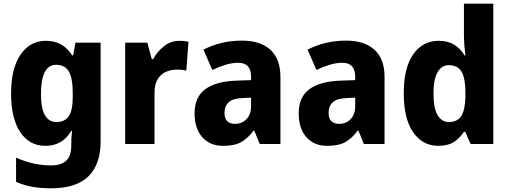

<svg xmlns="http://www.w3.org/2000/svg" viewBox="-20 -873 2758 1040"><path d="M230 -652Q321 -652 371 -573H376L389 -642H525V-107Q525 17 459 82Q393 147 256 147Q201 147 155.5 139Q110 131 67 112V-19Q161 23 257 23Q311 23 338.5 -2.5Q366 -28 366 -84V-93Q366 -109 367 -128Q368 -147 370 -164H366Q318 -83 226 -83Q139 -83 89.5 -157.5Q40 -232 40 -366Q40 -502 91 -577Q142 -652 230 -652ZM284 -522Q202 -522 202 -363Q202 -212 286 -212Q331 -212 352.5 -243.5Q374 -275 374 -347V-370Q374 -449 353 -485.5Q332 -522 284 -522Z M953 -652Q978 -652 1001 -647L989 -490Q971 -496 941 -496Q907 -496 879 -484Q851 -472 834 -444Q817 -416 817 -370V-93H658V-642H778L802 -553H810Q830 -592 867.5 -622Q905 -652 953 -652Z M1291 -653Q1390 -653 1444.5 -603.5Q1499 -554 1499 -456V-93H1387L1357 -166H1354Q1322 -123 1286 -103Q1250 -83 1188 -83Q1117 -83 1075.5 -130Q1034 -177 1034 -259Q1034 -346 1090 -388.5Q1146 -431 1254 -436L1340 -439V-457Q1340 -533 1270 -533Q1238 -533 1203 -522.5Q1168 -512 1130 -494L1082 -604Q1126 -627 1178.5 -640Q1231 -653 1291 -653ZM1295 -342Q1241 -340 1218.5 -319Q1196 -298 1196 -262Q1196 -230 1211.5 -216Q1227 -202 1253 -202Q1290 -202 1315 -227.5Q1340 -253 1340 -297V-344Z M1855 -653Q1954 -653 2008.5 -603.5Q2063 -554 2063 -456V-93H1951L1921 -166H1918Q1886 -123 1850 -103Q1814 -83 1752 -83Q1681 -83 1639.5 -130Q1598 -177 1598 -259Q1598 -346 1654 -388.5Q1710 -431 1818 -436L1904 -439V-457Q1904 -533 1834 -533Q1802 -533 1767 -522.5Q1732 -512 1694 -494L1646 -604Q1690 -627 1742.5 -640Q1795 -653 1855 -653ZM1859 -342Q1805 -340 1782.5 -319Q1760 -298 1760 -262Q1760 -230 1775.5 -216Q1791 -202 1817 -202Q1854 -202 1879 -227.5Q1904 -253 1904 -297V-344Z M2354 -83Q2269 -83 2218 -156.5Q2167 -230 2167 -368Q2167 -506 2218.5 -579Q2270 -652 2356 -652Q2406 -652 2440.5 -630.5Q2475 -609 2497 -572H2501Q2498 -596 2495.5 -625.5Q2493 -655 2493 -683V-853H2652V-93H2529L2500 -159H2493Q2470 -124 2438 -103.5Q2406 -83 2354 -83ZM2411 -212Q2459 -212 2479.5 -246Q2500 -280 2501 -351V-373Q2501 -446 2481 -483Q2461 -520 2410 -520Q2372 -520 2350 -481.5Q2328 -443 2328 -367Q2328 -288 2350 -250Q2372 -212 2411 -212Z"/></svg>

Font: Noto Sans Telugu UI SemiCondensed ExtraBold
Style: Regular
Weight: 800
Width: 4
Designer: Jelle Bosma - Monotype Design Team
Foundry: Monotype Imaging Inc.
Version: Version 2.005; ttfautohint (v1.8.4.7-5d5b)